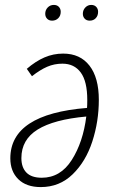

<svg xmlns="http://www.w3.org/2000/svg" viewBox="-20 -751 468 781"><path d="M382 -345Q382 -257 355.5 -175.5Q329 -94 275.5 -42Q222 10 146 10Q87 10 54.5 -22Q22 -54 22 -107Q22 -287 334 -312Q335 -323 335 -344Q335 -420 308.5 -456Q282 -492 234 -492Q201 -492 172 -479.5Q143 -467 110 -441L89 -471Q125 -502 161 -517.5Q197 -533 237 -533Q306 -533 344 -484Q382 -435 382 -345ZM331 -277Q199 -265 133 -224Q67 -183 67 -108Q67 -70 87.5 -49Q108 -28 150 -28Q226 -28 272 -100.5Q318 -173 331 -277ZM164 -695Q164 -710 174 -720.5Q184 -731 199 -731Q212 -731 219.5 -723Q227 -715 227 -703Q227 -687 217 -677Q207 -667 192 -667Q179 -667 171.5 -675Q164 -683 164 -695ZM317 -695Q317 -710 327 -720.5Q337 -731 351 -731Q364 -731 371.5 -723Q379 -715 379 -703Q379 -687 369.5 -677Q360 -667 345 -667Q332 -667 324.5 -675Q317 -683 317 -695Z"/></svg>

Font: Fira Sans Extra Condensed ExtraLight
Style: Italic
Weight: 275
Width: 3
Italic angle: -8°
Designer: Carrois Corporate & Edenspiekermann AG
Foundry: Carrois Corporate GbR & Edenspiekermann AG
Version: Version 4.203